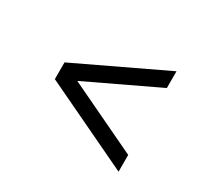

<svg xmlns="http://www.w3.org/2000/svg" viewBox="-104 -773 858 795"><g transform="rotate(30 325.0 -375.0)"><path d="M115 -415 535 -615V-535L199 -375L535 -215V-135L115 -335Z"/></g></svg>

Font: Graduate
Style: Regular
Weight: 400
Version: Version 1.001